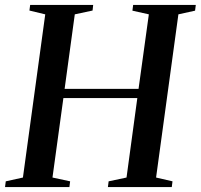

<svg xmlns="http://www.w3.org/2000/svg" viewBox="-34 -763 818 783"><path d="M-13.5 0 -10.5 -23.5 59.5 -39 150.5 -704.5 86 -720 89 -743H346L343.5 -720L271 -704.5L229.5 -400.5H531L573 -704.5L506 -719.5L509 -743H764.5L761.5 -719.5L693.5 -704.5L602.5 -39L669.5 -23.5L666.5 0H406L409 -23.5L482 -39L526 -363H224.5L180 -39L252 -23.5L249 0Z"/></svg>

Font: Merriweather 120pt Medium
Style: Italic
Weight: 500
Italic angle: -7.8°
Version: Version 2.101